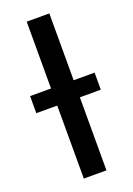

<svg xmlns="http://www.w3.org/2000/svg" viewBox="-143 -790 586 845"><g transform="rotate(-20 150.0 -367.5)"><path d="M97 0V-735H203V0ZM-1 -342V-422H301V-342Z"/></g></svg>

Font: Iosevka Aile Semibold
Style: Regular
Weight: 600
Designer: Belleve Invis
Foundry: Belleve Invis
Version: Version 31.1.0; ttfautohint (v1.8.4)